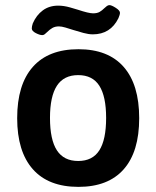

<svg xmlns="http://www.w3.org/2000/svg" viewBox="-20 -722 609 749"><path d="M47 -261Q47 -392 108 -461Q169 -530 286 -530Q402 -530 462.5 -461Q523 -392 523 -261Q523 -130 462.5 -61.5Q402 7 286 7Q169 7 108 -62Q47 -131 47 -261ZM394 -262Q394 -346 367.5 -387.5Q341 -429 285 -429Q229 -429 202 -387.5Q175 -346 175 -262Q175 -177 202 -135.5Q229 -94 285 -94Q341 -94 367.5 -135.5Q394 -177 394 -262ZM104 -611Q104 -619 108 -631Q122 -663 147 -681.5Q172 -700 207 -700Q229 -700 253.5 -693Q278 -686 284 -684Q326 -670 343 -670Q359 -670 368.5 -675.5Q378 -681 387 -690Q392 -695 397 -698.5Q402 -702 407 -702Q415 -702 431.5 -691.5Q448 -681 448 -672Q448 -665 442 -651Q411 -588 342 -588Q326 -588 305.5 -593.5Q285 -599 266 -605Q251 -610 235.5 -614.5Q220 -619 210 -619Q195 -619 184.5 -613Q174 -607 164 -597Q159 -592 154.5 -588.5Q150 -585 145 -585Q135 -585 119.5 -593Q104 -601 104 -611Z"/></svg>

Font: Asap-SemiBold
Style: Regular
Weight: 600
Designer: Pablo Cosgaya
Foundry: Omnibus-Type
Version: Version 2.000; ttfautohint (v1.8)